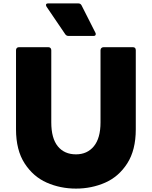

<svg xmlns="http://www.w3.org/2000/svg" viewBox="-20 -1049 892 1127"><path d="M74 -290V-754Q74 -762 78.5 -767Q83 -772 91 -772H264Q272 -772 276.5 -767Q281 -762 281 -754V-331Q281 -237 319.5 -190Q358 -143 426 -143Q492 -143 531 -190.5Q570 -238 570 -331V-754Q570 -762 575 -767Q580 -772 588 -772H760Q777 -772 777 -754V-290Q777 -168 727 -90Q677 -12 597.5 23Q518 58 426 58Q334 58 254.5 23Q175 -12 124.5 -90Q74 -168 74 -290ZM363 -848 253 -1010Q250 -1016 250 -1020Q250 -1029 263 -1029H440Q453 -1029 459 -1017L540 -857Q542 -854 542 -849Q542 -838 529 -838H382Q370 -838 363 -848Z"/></svg>

Font: LINE Seed JP_TTF ExtraBold
Style: Regular
Weight: 800
Designer: LY Corporation & Fontrix & Fontworks
Version: Version 1.015